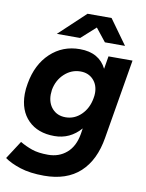

<svg xmlns="http://www.w3.org/2000/svg" viewBox="-111 -781 807 1062"><g transform="rotate(10 292.5 -250.0)"><path d="M-12 152 54 50Q86 69 122 81.5Q158 94 213 94Q274 94 317 57Q360 20 372 -51L377 -83Q317 -14 229 -14Q136 -14 82 -68Q28 -122 28 -215Q28 -244 34 -275Q53 -384 121 -448Q189 -512 286 -512Q341 -512 378.5 -490.5Q416 -469 436 -428L448 -500H583L508 -54Q487 75 412.5 143.5Q338 212 211 212Q132 212 76.5 194Q21 176 -12 152ZM170 -237Q170 -188 198 -157.5Q226 -127 272 -127Q322 -127 359.5 -163.5Q397 -200 407 -258Q410 -273 410 -287Q410 -333 382.5 -362Q355 -391 311 -391Q260 -391 221 -355Q182 -319 172 -263Q170 -245 170 -237ZM293 -712H428L528 -573H415L357 -646L276 -573H145Z"/></g></svg>

Font: Oak Sans
Style: Bold Italic
Weight: 700
Italic angle: -9.5°
Foundry: Erik Kennedy, Walven
Version: Version 1.000